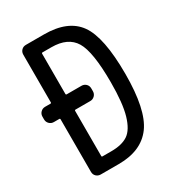

<svg xmlns="http://www.w3.org/2000/svg" viewBox="-176 -833 853 937"><g transform="rotate(-30 250.0 -365.0)"><path d="M162.1 -331.1V-77.1Q162.1 -72.3 167 -72.3H216.8Q276.4 -72.3 310.5 -95.2Q344.7 -118.2 363.8 -182.6Q382.8 -247.1 382.8 -365.2Q382.8 -537.1 346.2 -597.7Q309.6 -658.2 216.8 -658.2H167Q162.1 -658.2 162.1 -653.3V-426.8Q162.1 -421.9 167 -421.9H250Q264.6 -421.9 274.9 -412.1Q285.2 -402.3 285.2 -386.7V-371.1Q285.2 -356.4 274.9 -346.2Q264.6 -335.9 250 -335.9H167Q162.1 -335.9 162.1 -331.1ZM44.9 -335.9Q30.3 -335.9 20 -346.2Q9.8 -356.4 9.8 -371.1V-386.7Q9.8 -401.4 20 -411.6Q30.3 -421.9 44.9 -421.9H75.2Q80.1 -421.9 80.1 -426.8V-695.3Q80.1 -710 89.8 -720.2Q99.6 -730.5 115.2 -730.5H216.8Q351.6 -730.5 408.2 -651.4Q464.8 -572.3 464.8 -365.2Q464.8 -164.1 404.8 -82Q344.7 0 216.8 0H162.1H115.2Q100.6 0 90.3 -9.8Q80.1 -19.5 80.1 -35.2V-331.1Q80.1 -335.9 75.2 -335.9Z"/></g></svg>

Font: Rounded-L Mgen+ 2m regular
Style: Regular
Weight: 400
Designer: [Source Han Sans]
Ryoko NISHIZUKA  (kana & ideographs); Paul D. Hunt (Latin, Greek & Cyrillic); Wenlong ZHANG  (bopomofo
Version: Version 1.059.20150602